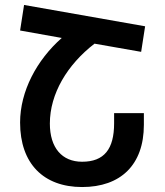

<svg xmlns="http://www.w3.org/2000/svg" viewBox="-20 -744 664 774"><path d="M77 -724 61 -621 229 -591C128 -502 61 -376 61 -250C61 -85 155 10 311 10C466 10 560 -79 560 -241V-288H440V-247C440 -143 400 -92 311 -92C230 -92 181 -148 181 -246C181 -366 251 -483 361 -568L549 -535L565 -638Z"/></svg>

Font: Noto Sans Armenian SemiCondensed SemiBold
Style: Regular
Weight: 600
Width: 4
Designer: Monotype Design Team
Foundry: Monotype Imaging Inc.
Version: Version 2.008